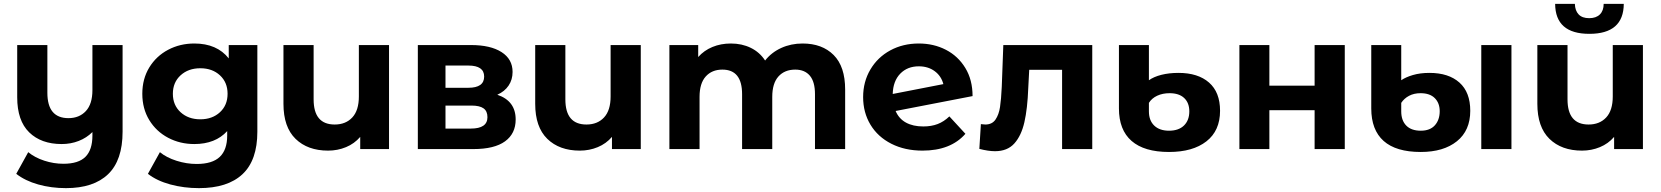

<svg xmlns="http://www.w3.org/2000/svg" viewBox="-20 -771 8591 993"><path d="M614 -538V-90Q614 58 539 130Q464 202 321 202Q245 202 177.5 183Q110 164 64 128L126 16Q160 44 209 60Q258 76 308 76Q386 76 422 40Q458 4 458 -70V-88Q428 -58 387 -42Q346 -26 299 -26Q193 -26 131 -86.5Q69 -147 69 -268V-538H225V-291Q225 -160 334 -160Q390 -160 424 -196.5Q458 -233 458 -305V-538Z M1311 -538V-90Q1311 58 1234 130Q1157 202 1009 202Q931 202 861 183Q791 164 745 128L807 16Q841 44 893 60.5Q945 77 997 77Q1078 77 1116.5 40.5Q1155 4 1155 -70V-93Q1094 -26 985 -26Q911 -26 849.5 -58.5Q788 -91 752 -150Q716 -209 716 -286Q716 -363 752 -422Q788 -481 849.5 -513.5Q911 -546 985 -546Q1102 -546 1163 -469V-538ZM1157 -286Q1157 -345 1117.5 -381.5Q1078 -418 1016 -418Q954 -418 914 -381.5Q874 -345 874 -286Q874 -227 914 -190.5Q954 -154 1016 -154Q1078 -154 1117.5 -190.5Q1157 -227 1157 -286Z M1992 -538V0H1843V-63Q1813 -28 1769.5 -10Q1726 8 1677 8Q1571 8 1508.5 -53Q1446 -114 1446 -234V-538H1602V-257Q1602 -127 1711 -127Q1768 -127 1802 -163.5Q1836 -200 1836 -272V-538Z M2647 -153Q2647 -80 2592 -40Q2537 0 2428 0H2141V-538H2416Q2517 -538 2574 -501.5Q2631 -465 2631 -399Q2631 -359 2610.5 -328.5Q2590 -298 2552 -281Q2647 -249 2647 -153ZM2284 -317H2402Q2484 -317 2484 -375Q2484 -432 2402 -432H2284ZM2501 -165Q2501 -196 2481 -210.5Q2461 -225 2418 -225H2284V-106H2415Q2501 -106 2501 -165Z M3294 -538V0H3145V-63Q3115 -28 3071.5 -10Q3028 8 2979 8Q2873 8 2810.5 -53Q2748 -114 2748 -234V-538H2904V-257Q2904 -127 3013 -127Q3070 -127 3104 -163.5Q3138 -200 3138 -272V-538Z M4351 -308V0H4195V-284Q4195 -348 4168.5 -379.5Q4142 -411 4093 -411Q4038 -411 4006 -375.5Q3974 -340 3974 -270V0H3818V-284Q3818 -411 3716 -411Q3662 -411 3630 -375.5Q3598 -340 3598 -270V0H3442V-538H3591V-476Q3621 -510 3664.5 -528Q3708 -546 3760 -546Q3817 -546 3863 -523.5Q3909 -501 3937 -458Q3970 -500 4020.5 -523Q4071 -546 4131 -546Q4232 -546 4291.5 -486.5Q4351 -427 4351 -308Z M4890 -169 4973 -79Q4897 8 4751 8Q4660 8 4590 -27.5Q4520 -63 4482 -126Q4444 -189 4444 -269Q4444 -348 4481.5 -411.5Q4519 -475 4584.5 -510.5Q4650 -546 4732 -546Q4809 -546 4872 -513.5Q4935 -481 4972.5 -419.5Q5010 -358 5010 -274L4612 -197Q4629 -157 4665.5 -137Q4702 -117 4755 -117Q4797 -117 4829.5 -129.5Q4862 -142 4890 -169ZM4597 -285 4859 -336Q4848 -378 4814 -403Q4780 -428 4732 -428Q4673 -428 4636 -390Q4599 -352 4597 -285Z M5629 -538V0H5473V-410H5303L5298 -315Q5294 -209 5278 -139Q5262 -69 5226 -29Q5190 11 5126 11Q5092 11 5045 -1L5053 -129Q5069 -127 5076 -127Q5111 -127 5128.5 -152.5Q5146 -178 5152 -217.5Q5158 -257 5161 -322L5169 -538Z M5767 -210V-538H5922V-356Q5947 -374 5986.5 -384Q6026 -394 6075 -394Q6176 -394 6233 -344Q6290 -294 6290 -198Q6290 -95 6219.5 -40Q6149 15 6026 15Q5898 15 5832.5 -42Q5767 -99 5767 -210ZM6131 -195Q6131 -239 6104.5 -264Q6078 -289 6029 -289Q5993 -289 5965 -276Q5937 -263 5922 -239V-195Q5922 -148 5949.5 -121.5Q5977 -95 6026 -95Q6076 -95 6103.5 -122Q6131 -149 6131 -195Z M6390 -538H6545V-328H6779V-538H6935V0H6779V-201H6545V0H6390Z M7072 -210V-538H7227V-356Q7250 -372 7287.5 -383Q7325 -394 7373 -394Q7472 -394 7528 -344Q7584 -294 7584 -198Q7584 -96 7515 -40.5Q7446 15 7328 15Q7200 15 7136 -42Q7072 -99 7072 -210ZM7641 -538H7797V0H7641ZM7426 -196Q7426 -238 7400.5 -263.5Q7375 -289 7327 -289Q7293 -289 7267.5 -275.5Q7242 -262 7227 -239V-195Q7227 -148 7253 -121.5Q7279 -95 7328 -95Q7376 -95 7401 -123Q7426 -151 7426 -196Z M8477 -538V0H8328V-63Q8298 -28 8254.5 -10Q8211 8 8162 8Q8056 8 7993.5 -53Q7931 -114 7931 -234V-538H8087V-257Q8087 -127 8196 -127Q8253 -127 8287 -163.5Q8321 -200 8321 -272V-538ZM8023 -751H8125Q8126 -716 8144.5 -696.5Q8163 -677 8199 -677Q8235 -677 8254.5 -696.5Q8274 -716 8274 -751H8378Q8377 -596 8200 -596Q8024 -596 8023 -751Z"/></svg>

Font: Montserrat Alternates
Style: Bold
Weight: 700
Designer: Julieta Ulanovsky
Foundry: Julieta Ulanovsky
Version: Version 7.200